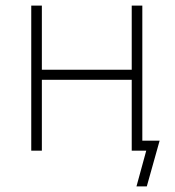

<svg xmlns="http://www.w3.org/2000/svg" viewBox="-20 -540 628 688"><path d="M92 0H130V-254H452V0H504L469 128H506L552 -36H490V-520H452V-290H130V-520H92Z"/></svg>

Font: Fixel Text ExtraLight
Style: Regular
Weight: 200
Width: 4
Designer: AlfaBravo + MacPaw
Foundry: Kyrylo Tkachov, Marchela Mozhyna, Serhii Makarenko, Maria Weinstein, Zakhar Kryvoshyya
Version: Version 1.211